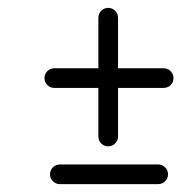

<svg xmlns="http://www.w3.org/2000/svg" viewBox="-20 -493 474 488"><path d="M230 -448C230 -448 230 -448 230 -448C230 -347.3 230 -246.7 230 -146C230 -132.2 241.2 -121 255 -121C268.8 -121 280 -132.2 280 -146C280 -146 280 -146 280 -146C280 -246.7 280 -347.3 280 -448C280 -461.8 268.8 -473 255 -473C241.2 -473 230 -461.8 230 -448ZM118 -269.5C118 -269.5 118 -269.5 118 -269.5C210.7 -269.5 303.3 -269.5 396 -269.5C409.8 -269.5 421 -280.7 421 -294.5C421 -308.3 409.8 -319.5 396 -319.5C396 -319.5 396 -319.5 396 -319.5C303.3 -319.5 210.7 -319.5 118 -319.5C104.2 -319.5 93 -308.3 93 -294.5C93 -280.7 104.2 -269.5 118 -269.5ZM132.1 -25C132.1 -25 132.1 -25 132.1 -25C215.4 -25 298.8 -25 382.1 -25C395.9 -25 407.1 -36.2 407.1 -50C407.1 -63.8 395.9 -75 382.1 -75C382.1 -75 382.1 -75 382.1 -75C298.8 -75 215.4 -75 132.1 -75C118.3 -75 107.1 -63.8 107.1 -50C107.1 -36.2 118.3 -25 132.1 -25Z"/></svg>

Font: FRB American Cursive Guidelines Semibold
Style: Italic
Weight: 600
Italic angle: -25°
Version: Version 2.0;Modular Font Editor K font №1